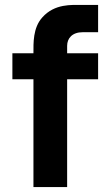

<svg xmlns="http://www.w3.org/2000/svg" viewBox="-20 -755 426 775"><path d="M30 -435H115V0H251V-435H376V-540H251V-570C251 -600 271 -625 314 -625H376V-735H309C270 -735 201 -741 151 -685C112.5 -642.5 115 -581 115 -540H30Z"/></svg>

Font: Eudonet ExtraBold
Style: Regular
Weight: 800
Designer: Mikhail Sharanda
Foundry: Mikhail Sharanda
Version: Version 4.503;Glyphs 3.1.2 (3151)